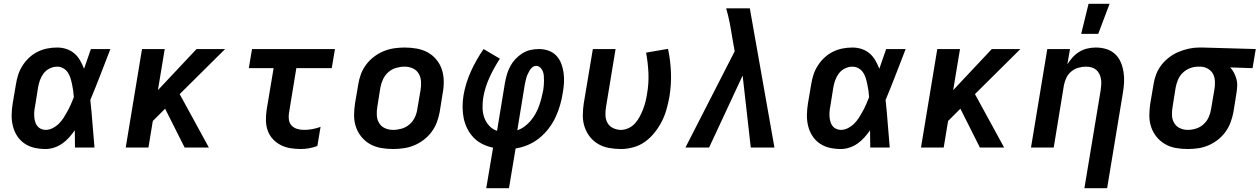

<svg xmlns="http://www.w3.org/2000/svg" viewBox="-20 -779 6652 1014"><path d="M221 8Q190 8 161.5 1.5Q133 -5 109.5 -21Q86 -37 70.5 -61Q55 -85 48 -113.5Q41 -142 41.5 -172Q42 -202 47 -233L64 -333Q68 -359 76 -384Q84 -409 99 -432.5Q114 -456 134.5 -475Q155 -494 179.5 -506Q204 -518 230 -523Q256 -528 282 -528Q308 -528 331.5 -520Q355 -512 373 -496.5Q391 -481 403 -460Q415 -439 424 -416Q433 -442 442 -468Q451 -494 460 -520H563Q537 -453 511 -385.5Q485 -318 457 -251Q464 -188 468.5 -125.5Q473 -63 479 0H376Q376 -23 375.5 -45.5Q375 -68 375 -91Q361 -71 345 -53Q329 -35 309 -21Q289 -7 266 0.5Q243 8 221 8ZM221 -93Q240 -93 258.5 -102.5Q277 -112 291.5 -126.5Q306 -141 317 -158.5Q328 -176 337.5 -193.5Q347 -211 355 -229.5Q363 -248 370 -266Q369 -283 366.5 -300Q364 -317 360.5 -334Q357 -351 352 -367Q347 -383 338 -396.5Q329 -410 314 -418.5Q299 -427 282 -427Q262 -427 242.5 -417.5Q223 -408 210.5 -391.5Q198 -375 191 -355.5Q184 -336 181 -317L165 -217Q162 -203 161 -189.5Q160 -176 161 -162.5Q162 -149 165.5 -136.5Q169 -124 176.5 -114Q184 -104 196 -98.5Q208 -93 221 -93Z M955 0 852 -205 787 -140 764 0H644L730 -520H850L814 -303L1018 -520H1169L929 -282L1083 0Z M1569 8Q1540 8 1513 3.5Q1486 -1 1462.5 -13Q1439 -25 1421 -44.5Q1403 -64 1394 -89Q1385 -114 1384.5 -141.5Q1384 -169 1388 -198L1425 -419H1294L1311 -520H1749L1732 -419H1545L1506 -181Q1503 -163 1506 -145Q1509 -127 1521 -115Q1533 -103 1550 -98Q1567 -93 1586 -93Q1607 -93 1629 -97Q1651 -101 1673 -109L1656 -8Q1635 0 1612.5 4Q1590 8 1569 8Z M2056 8Q2024 8 1992.5 2.5Q1961 -3 1935 -17.5Q1909 -32 1889.5 -55.5Q1870 -79 1860 -108Q1850 -137 1850 -169Q1850 -201 1855 -233L1872 -333Q1876 -360 1886 -387Q1896 -414 1914 -438Q1932 -462 1956 -480Q1980 -498 2007 -509Q2034 -520 2062 -524Q2090 -528 2117 -528Q2149 -528 2180.5 -522.5Q2212 -517 2238.5 -502.5Q2265 -488 2284.5 -464.5Q2304 -441 2313.5 -412Q2323 -383 2323.5 -351Q2324 -319 2318 -287L2302 -187Q2297 -160 2287 -133Q2277 -106 2259 -82Q2241 -58 2217 -40Q2193 -22 2166.5 -11Q2140 0 2111.5 4Q2083 8 2056 8ZM2056 -93Q2078 -93 2101 -99.5Q2124 -106 2142.5 -122Q2161 -138 2171 -159.5Q2181 -181 2184 -203L2201 -303Q2205 -326 2203.5 -349Q2202 -372 2191 -390.5Q2180 -409 2160 -418Q2140 -427 2117 -427Q2095 -427 2072 -420.5Q2049 -414 2031 -398Q2013 -382 2003 -360.5Q1993 -339 1989 -317L1973 -217Q1969 -194 1970 -171Q1971 -148 1982 -129.5Q1993 -111 2013 -102Q2033 -93 2056 -93Z M2548 215 2584 1Q2555 -5 2528.5 -18Q2502 -31 2482 -51.5Q2462 -72 2448.5 -98.5Q2435 -125 2429 -154Q2423 -183 2423 -214Q2423 -245 2428 -276Q2439 -340 2467 -402Q2495 -464 2534 -520L2620 -469Q2589 -422 2565 -369.5Q2541 -317 2532 -263Q2528 -236 2528.5 -209Q2529 -182 2537.5 -158Q2546 -134 2563.5 -115Q2581 -96 2605 -88L2647 -343Q2651 -365 2657.5 -387Q2664 -409 2675 -429.5Q2686 -450 2702.5 -467.5Q2719 -485 2739 -497.5Q2759 -510 2781.5 -515Q2804 -520 2826 -520Q2853 -520 2877 -511.5Q2901 -503 2918 -485Q2935 -467 2944 -443.5Q2953 -420 2956.5 -394Q2960 -368 2958.5 -341.5Q2957 -315 2952 -288Q2947 -255 2937.5 -222.5Q2928 -190 2913.5 -159Q2899 -128 2877 -99.5Q2855 -71 2827.5 -49Q2800 -27 2768 -13.5Q2736 0 2703 5L2668 215ZM2712 -91Q2733 -98 2751.5 -112Q2770 -126 2784 -143Q2798 -160 2809 -180Q2820 -200 2827 -220Q2834 -240 2839.5 -261Q2845 -282 2849 -303Q2851 -316 2852 -328.5Q2853 -341 2853 -354Q2853 -367 2852 -379.5Q2851 -392 2846.5 -403Q2842 -414 2833 -422.5Q2824 -431 2811 -431Q2801 -431 2792 -424Q2783 -417 2777.5 -407.5Q2772 -398 2767.5 -388.5Q2763 -379 2760 -369Q2757 -359 2755 -349Q2753 -339 2751 -329Z M3260 8Q3228 8 3197 2.5Q3166 -3 3140 -18Q3114 -33 3095.5 -56.5Q3077 -80 3067.5 -108.5Q3058 -137 3058 -169Q3058 -201 3063 -233L3111 -520H3231L3181 -217Q3177 -194 3177.5 -171.5Q3178 -149 3188 -130.5Q3198 -112 3218 -102.5Q3238 -93 3260 -93Q3280 -93 3300 -102.5Q3320 -112 3334.5 -128.5Q3349 -145 3359 -164Q3369 -183 3376.5 -202.5Q3384 -222 3389 -242Q3394 -262 3397 -282Q3407 -338 3404.5 -393.5Q3402 -449 3392 -501L3508 -521Q3521 -460 3523.5 -396Q3526 -332 3515 -266Q3509 -234 3500 -201.5Q3491 -169 3475.5 -138.5Q3460 -108 3438 -80Q3416 -52 3388 -31.5Q3360 -11 3326 -1.5Q3292 8 3260 8Z M3600 0 3860 -508 3847 -582Q3841 -621 3833.5 -659.5Q3826 -698 3815 -735H3940L4070 0H3945L3902 -380L3725 0Z M4421 8Q4390 8 4361.5 1.5Q4333 -5 4309.5 -21Q4286 -37 4270.5 -61Q4255 -85 4248 -113.5Q4241 -142 4241.5 -172Q4242 -202 4247 -233L4264 -333Q4268 -359 4276 -384Q4284 -409 4299 -432.5Q4314 -456 4334.5 -475Q4355 -494 4379.5 -506Q4404 -518 4430 -523Q4456 -528 4482 -528Q4508 -528 4531.5 -520Q4555 -512 4573 -496.5Q4591 -481 4603 -460Q4615 -439 4624 -416Q4633 -442 4642 -468Q4651 -494 4660 -520H4763Q4737 -453 4711 -385.5Q4685 -318 4657 -251Q4664 -188 4668.5 -125.5Q4673 -63 4679 0H4576Q4576 -23 4575.5 -45.5Q4575 -68 4575 -91Q4561 -71 4545 -53Q4529 -35 4509 -21Q4489 -7 4466 0.5Q4443 8 4421 8ZM4421 -93Q4440 -93 4458.5 -102.5Q4477 -112 4491.5 -126.5Q4506 -141 4517 -158.5Q4528 -176 4537.5 -193.5Q4547 -211 4555 -229.5Q4563 -248 4570 -266Q4569 -283 4566.5 -300Q4564 -317 4560.5 -334Q4557 -351 4552 -367Q4547 -383 4538 -396.5Q4529 -410 4514 -418.5Q4499 -427 4482 -427Q4462 -427 4442.5 -417.5Q4423 -408 4410.5 -391.5Q4398 -375 4391 -355.5Q4384 -336 4381 -317L4365 -217Q4362 -203 4361 -189.5Q4360 -176 4361 -162.5Q4362 -149 4365.5 -136.5Q4369 -124 4376.5 -114Q4384 -104 4396 -98.5Q4408 -93 4421 -93Z M5155 0 5052 -205 4987 -140 4964 0H4844L4930 -520H5050L5014 -303L5218 -520H5369L5129 -282L5283 0Z M5827 215H5707L5793 -303Q5795 -318 5796 -333Q5797 -348 5794.5 -362Q5792 -376 5786 -388.5Q5780 -401 5769.5 -410Q5759 -419 5745 -423Q5731 -427 5716 -427Q5696 -427 5676 -421.5Q5656 -416 5639 -402.5Q5622 -389 5612.5 -369.5Q5603 -350 5599 -330L5545 0H5425L5511 -520H5631L5617 -439Q5629 -459 5645 -476.5Q5661 -494 5681 -506Q5701 -518 5723.5 -523Q5746 -528 5767 -528Q5796 -528 5822.5 -520Q5849 -512 5868.5 -494Q5888 -476 5898.5 -451.5Q5909 -427 5913.5 -399.5Q5918 -372 5916.5 -344Q5915 -316 5910 -287ZM5690 -600 5729 -759H5840L5780 -600Z M6253 8Q6220 8 6189.5 2.5Q6159 -3 6133 -18Q6107 -33 6088 -56.5Q6069 -80 6059.5 -108.5Q6050 -137 6050 -169Q6050 -201 6055 -233L6072 -333Q6076 -360 6086 -386.5Q6096 -413 6114 -436Q6132 -459 6155 -476.5Q6178 -494 6204.5 -505Q6231 -516 6258.5 -522Q6286 -528 6313 -528H6331L6612 -520L6595 -419L6477 -423Q6489 -410 6497 -394.5Q6505 -379 6510 -361.5Q6515 -344 6514 -325Q6513 -306 6510 -287L6494 -187Q6489 -160 6479 -133Q6469 -106 6452 -82.5Q6435 -59 6412 -41Q6389 -23 6362.5 -11.5Q6336 0 6308 4Q6280 8 6253 8ZM6253 -93Q6275 -93 6297 -100Q6319 -107 6336.5 -123Q6354 -139 6363.5 -160.5Q6373 -182 6376 -203L6393 -303Q6397 -325 6396.5 -346.5Q6396 -368 6387.5 -386Q6379 -404 6361 -415Q6343 -426 6322 -427H6307Q6286 -427 6265 -419Q6244 -411 6227 -395Q6210 -379 6201.5 -358.5Q6193 -338 6189 -317L6173 -217Q6169 -194 6169.5 -171.5Q6170 -149 6180.5 -130.5Q6191 -112 6210.5 -102.5Q6230 -93 6253 -93Z"/></svg>

Font: Iosevka Extended Oblique
Style: Bold
Weight: 700
Width: 7
Italic angle: -9°
Monospace: yes
Designer: Belleve Invis
Foundry: Belleve Invis
Version: Version 32.5.0; ttfautohint (v1.8.4)